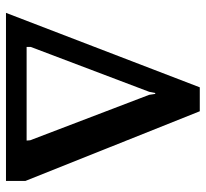

<svg xmlns="http://www.w3.org/2000/svg" viewBox="-43 -645 688 642"><g transform="rotate(90 301.0 -324.0)"><path d="M23 0 272 -648H352L585 -65V0ZM137 -69H450L449 -81L297 -479L294 -499H291L287 -479L137 -83Z"/></g></svg>

Font: Faustina SemiBold
Style: Regular
Weight: 600
Designer: Alfonso Garcia
Foundry: http://www.omnibus-type.com
Version: Version 1.200